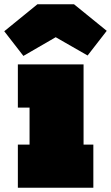

<svg xmlns="http://www.w3.org/2000/svg" viewBox="-58 -883 522 903"><path d="M335 -203H381V0H26V-203H81V-377H26V-580H335ZM290 -863 444 -738 354 -622 204 -708 52 -620 -38 -736 118 -863Z"/></svg>

Font: Hepta Slab ExtraLight Black
Style: Regular
Weight: 900
Version: Version 1.102